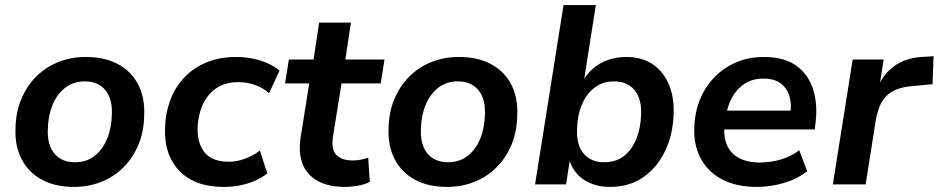

<svg xmlns="http://www.w3.org/2000/svg" viewBox="-20 -725 3691 755"><path d="M271 10Q197 10 144.5 -18.5Q92 -47 65 -99Q38 -151 41 -220Q42 -284 64 -336Q86 -388 123.5 -425Q161 -462 210.5 -481.5Q260 -501 317 -501Q391 -501 443.5 -473Q496 -445 523 -393.5Q550 -342 547 -272Q546 -207 524 -155Q502 -103 464.5 -66Q427 -29 377.5 -9.5Q328 10 271 10ZM275 -87Q320 -87 352 -112Q384 -137 401.5 -180Q419 -223 420 -277Q422 -338 393.5 -371.5Q365 -405 313 -405Q269 -405 236.5 -380Q204 -355 186.5 -312Q169 -269 168 -215Q166 -154 194.5 -120.5Q223 -87 275 -87Z M861 10Q782 10 730 -19Q678 -48 652 -100.5Q626 -153 629 -221Q630 -276 648 -327Q666 -378 701.5 -417Q737 -456 789 -478.5Q841 -501 910 -501Q960 -501 1005.5 -486.5Q1051 -472 1079 -447L1038 -358Q1016 -379 984 -390.5Q952 -402 917 -402Q876 -402 846 -387Q816 -372 796.5 -346Q777 -320 767.5 -287.5Q758 -255 757 -220Q756 -161 785 -125Q814 -89 881 -89Q910 -89 942.5 -100.5Q975 -112 1002 -133L1031 -43Q1011 -27 983 -14.5Q955 -2 923.5 4Q892 10 861 10Z M1336 10Q1270 10 1227.5 -14.5Q1185 -39 1169 -82.5Q1153 -126 1162 -184L1196 -397H1101L1116 -491H1213L1235 -636H1360L1338 -491H1492L1477 -397H1323L1290 -192Q1281 -139 1302 -116.5Q1323 -94 1367 -94Q1383 -94 1398.5 -97Q1414 -100 1428 -105L1434 -10Q1416 0 1388.5 5Q1361 10 1336 10Z M1738 10Q1664 10 1611.5 -18.5Q1559 -47 1532 -99Q1505 -151 1508 -220Q1509 -284 1531 -336Q1553 -388 1590.5 -425Q1628 -462 1677.5 -481.5Q1727 -501 1784 -501Q1858 -501 1910.5 -473Q1963 -445 1990 -393.5Q2017 -342 2014 -272Q2013 -207 1991 -155Q1969 -103 1931.5 -66Q1894 -29 1844.5 -9.5Q1795 10 1738 10ZM1742 -87Q1787 -87 1819 -112Q1851 -137 1868.5 -180Q1886 -223 1887 -277Q1889 -338 1860.5 -371.5Q1832 -405 1780 -405Q1736 -405 1703.5 -380Q1671 -355 1653.5 -312Q1636 -269 1635 -215Q1633 -154 1661.5 -120.5Q1690 -87 1742 -87Z M2378 10Q2321 10 2278 -17Q2235 -44 2218 -98H2221L2206 0H2084L2196 -705H2323L2275 -400H2268Q2286 -433 2312 -455.5Q2338 -478 2371.5 -489.5Q2405 -501 2443 -501Q2502 -501 2544 -474Q2586 -447 2608.5 -397Q2631 -347 2629 -280Q2627 -198 2596 -132.5Q2565 -67 2510 -28.5Q2455 10 2378 10ZM2356 -87Q2402 -87 2433.5 -111.5Q2465 -136 2482.5 -179.5Q2500 -223 2501 -277Q2503 -338 2474.5 -371.5Q2446 -405 2394 -405Q2350 -405 2317.5 -380Q2285 -355 2267.5 -312Q2250 -269 2249 -214Q2247 -154 2275.5 -120.5Q2304 -87 2356 -87Z M2956 10Q2877 10 2821.5 -18.5Q2766 -47 2737 -99Q2708 -151 2710 -220Q2712 -301 2747 -364Q2782 -427 2843.5 -464Q2905 -501 2984 -501Q3064 -501 3111.5 -466.5Q3159 -432 3177.5 -373Q3196 -314 3187 -243L3184 -216H2810L2820 -290H3105L3087 -274Q3094 -315 3084.5 -346.5Q3075 -378 3050 -397Q3025 -416 2983 -416Q2939 -416 2908.5 -396Q2878 -376 2860 -344Q2842 -312 2836 -275L2831 -246Q2823 -196 2836.5 -160Q2850 -124 2883.5 -105Q2917 -86 2967 -86Q3011 -86 3051 -98Q3091 -110 3123 -134L3154 -52Q3117 -22 3064 -6Q3011 10 2956 10Z M3255 0 3333 -491H3455L3436 -373H3428Q3448 -428 3493 -462.5Q3538 -497 3604 -501L3651 -504L3647 -394L3563 -386Q3519 -382 3490 -366Q3461 -350 3446 -321.5Q3431 -293 3424 -253L3384 0Z"/></svg>

Font: Nunito Sans 11pt
Style: Bold Italic
Weight: 700
Italic angle: -9°
Version: Version 3.101;gftools[0.9.27]